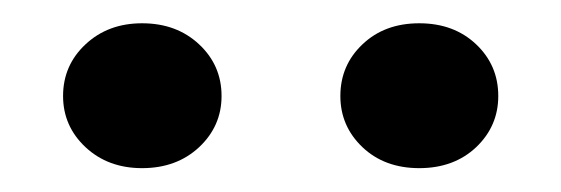

<svg xmlns="http://www.w3.org/2000/svg" viewBox="-20 -729 482 165"><path d="M340.3 -584.5Q310.5 -584.5 291.5 -602.5Q272.5 -620.6 272.5 -646.5Q272.5 -672.9 291.5 -690.9Q310.5 -709 340.3 -709Q370.1 -709 389.2 -690.9Q408.2 -672.9 408.2 -646.5Q408.2 -620.6 389.2 -602.5Q370.1 -584.5 340.3 -584.5ZM102.1 -584.5Q72.8 -584.5 53.5 -602.5Q34.2 -620.6 34.2 -646.5Q34.2 -672.9 53.5 -690.9Q72.8 -709 102.1 -709Q131.8 -709 151.1 -690.9Q170.4 -672.9 170.4 -646.5Q170.4 -620.6 151.1 -602.5Q131.8 -584.5 102.1 -584.5Z"/></svg>

Font: Heebo
Style: Bold
Weight: 700
Designer: Oded Ezer
Foundry: Ezer Type House
Version: Version 3.100